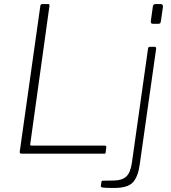

<svg xmlns="http://www.w3.org/2000/svg" viewBox="-20 -762 849 952"><path d="M180 -733Q181 -742 191 -742H219Q227 -742 225 -731L130 -48Q128 -40 136 -40H499Q508 -40 507 -32L504 -6Q503 -2 502 -1Q501 0 497 0H87Q76 0 78 -11L180 -733ZM673 52Q665 113 639.5 141.5Q614 170 546 170Q501 170 490 168Q479 166 480 160L483 139Q484 136 485 135Q486 134 489 134L547 133Q587 132 607 112.5Q627 93 634 45L714 -521Q715 -526 717 -528Q719 -530 724 -530H746Q751 -530 753 -527Q755 -524 754 -519L673 52ZM778 -659Q777 -652 775 -648Q773 -644 765 -644H738Q731 -644 729 -648.5Q727 -653 728 -659L738 -730Q740 -742 751 -742H777Q782 -742 785.5 -738Q789 -734 788 -728Z"/></svg>

Font: Libre Franklin Thin
Style: Italic
Weight: 100
Italic angle: -8°
Designer: Pablo Impallari, Rodrigo Fuenzalida, Nhung Nguyen
Foundry: Impallari Type
Version: Version 3.000